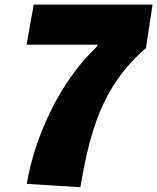

<svg xmlns="http://www.w3.org/2000/svg" viewBox="-20 -804 681 832"><path d="M96.2 -7.3 328.1 7.3C366.7 -218.3 417.5 -428.7 612.3 -595.7L641.1 -784.2H126L95.2 -610.4H403.8L397.9 -600.1C230.5 -440.9 127.4 -197.3 96.2 -7.3Z"/></svg>

Font: Decalotype Black Italic
Style: Regular
Weight: 900
Italic angle: -10°
Designer: Alfredo Marco Pradil
Foundry: Alfredo Marco Pradil
Version: Version 1.0